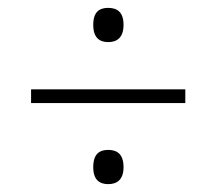

<svg xmlns="http://www.w3.org/2000/svg" viewBox="-20 -602 550 488"><path d="M255 -495C277 -495 294 -506 294 -539C294 -572 277 -582 255 -582C233 -582 217 -572 217 -539C217 -506 233 -495 255 -495ZM59 -340H451V-375H59ZM255 -134C277 -134 294 -145 294 -177C294 -211 277 -221 255 -221C233 -221 217 -211 217 -177C217 -145 233 -134 255 -134Z"/></svg>

Font: Noto Serif Devanagari SemiCondensed ExtraLight
Style: Regular
Weight: 200
Width: 4
Designer: Universal Thirst, Indian Type Foundry and the Monotype Design Team
Foundry: Monotype Imaging Inc.
Version: Version 2.004